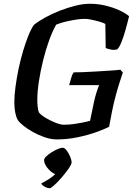

<svg xmlns="http://www.w3.org/2000/svg" viewBox="-20 -740 720 1019"><path d="M282 0Q251 0 217.5 -11.5Q184 -23 154.5 -39.5Q125 -56 104 -73Q83 -90 75 -102Q66 -117 61 -141.5Q56 -166 56 -197Q56 -232 62 -277.5Q68 -323 78 -371.5Q88 -420 101.5 -466Q115 -512 130 -549.5Q145 -587 160 -608Q185 -628 221.5 -648Q258 -668 299.5 -684Q341 -700 381.5 -710Q422 -720 457 -720Q499 -720 539 -710.5Q579 -701 612 -686Q645 -671 665 -654Q656 -616 645.5 -579Q635 -542 624 -515Q613 -488 602 -478Q584 -473 566 -477.5Q548 -482 541 -485L539 -613Q529 -619 508 -625Q487 -631 465.5 -635.5Q444 -640 430 -640Q409 -640 381 -635.5Q353 -631 326 -624.5Q299 -618 278 -609Q259 -576 241 -526.5Q223 -477 209 -420.5Q195 -364 186.5 -309Q178 -254 178 -210Q178 -191 180 -173Q182 -155 186 -144Q193 -134 209 -123Q225 -112 245 -102Q265 -92 284.5 -85Q304 -78 318 -78Q345 -78 370.5 -81.5Q396 -85 418.5 -89.5Q441 -94 458 -99L478 -195Q484 -224 492 -249Q500 -274 506 -288H347Q353 -310 358.5 -328.5Q364 -347 371 -356Q387 -356 419 -357Q451 -358 488.5 -360.5Q526 -363 561 -365Q596 -367 619 -370L632 -355Q626 -337 615.5 -305Q605 -273 594 -232Q583 -191 574 -146L559 -67Q536 -55 491.5 -39Q447 -23 392 -11.5Q337 0 282 0ZM245 259Q231 259 216.5 250.5Q202 242 199 234Q216 225 233 214.5Q250 204 264 192.5Q278 181 286 169L281 185Q269 185 253 172.5Q237 160 225.5 142.5Q214 125 214 110Q214 101 226 89.5Q238 78 255 67.5Q272 57 288 50.5Q304 44 312 44Q323 44 333.5 58Q344 72 352 90.5Q360 109 360 122Q360 131 349.5 147Q339 163 323.5 182.5Q308 202 291.5 219.5Q275 237 262 248Q249 259 245 259Z"/></svg>

Font: Texturina 12pt SemiBold
Style: Italic
Weight: 600
Italic angle: -11°
Version: Version 1.002